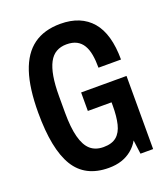

<svg xmlns="http://www.w3.org/2000/svg" viewBox="-131 -793 786 898"><g transform="rotate(-20 261.5 -343.5)"><path d="M257 12Q140 12 87 -75Q34 -162 34 -343Q34 -465 60 -543.5Q86 -622 139 -660.5Q192 -699 273 -699Q324 -699 363 -683Q402 -667 429 -635.5Q456 -604 469.5 -556Q483 -508 483 -445H371Q371 -481 366 -509.5Q361 -538 349 -558Q337 -578 317 -588.5Q297 -599 267 -599Q238 -599 216 -586.5Q194 -574 180 -547.5Q166 -521 159 -480.5Q152 -440 152 -383V-301Q152 -227 164.5 -179.5Q177 -132 202 -110Q227 -88 267 -88Q309 -88 332 -107.5Q355 -127 364 -164.5Q373 -202 373 -255V-272H255V-364H481V0H418L409 -69Q395 -44 372.5 -25.5Q350 -7 321.5 2.5Q293 12 257 12Z"/></g></svg>

Font: Archivo ExtraCondensed SemiBold
Style: Regular
Weight: 600
Width: 2
Designer: Hector Gatti
Foundry: Omnibus-Type
Version: Version 2.001